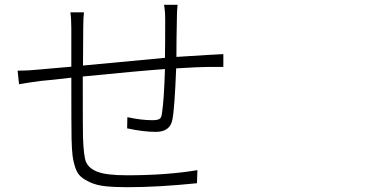

<svg xmlns="http://www.w3.org/2000/svg" viewBox="-20 -780 1540 803"><path d="M717.8 -542Q870.1 -551.8 914.1 -553.7V-500H845.7Q816.4 -500 716.8 -494.1Q710 -323.2 701.2 -281.2Q692.4 -228.5 631.8 -228.5Q579.1 -228.5 511.7 -243.2L512.7 -290Q571.3 -277.3 616.2 -277.3Q637.7 -277.3 646.5 -282.2Q655.3 -287.1 657.2 -304.7Q666 -360.4 669.9 -491.2Q560.5 -483.4 326.2 -460Q326.2 -222.7 327.1 -205.1Q330.1 -125 339.8 -102.5Q358.4 -59.6 435.5 -50.8Q466.8 -46.9 511.7 -46.9Q676.8 -46.9 805.7 -68.4L803.7 -13.7Q642.6 2.9 512.7 2.9Q459 2.9 421.9 -1Q384.8 -4.9 358.9 -16.6Q333 -28.3 317.9 -41.5Q302.7 -54.7 294.4 -80.6Q286.1 -106.4 283.2 -131.8Q280.3 -157.2 279.3 -199.2Q278.3 -242.2 278.3 -455.1Q195.3 -445.3 149.4 -441.4Q132.8 -439.5 101.6 -434.6Q70.3 -429.7 59.6 -427.7L53.7 -484.4Q98.6 -484.4 144.5 -489.3Q157.2 -490.2 177.2 -492.2Q197.3 -494.1 227.1 -496.6Q256.8 -499 278.3 -501V-660.2Q278.3 -700.2 274.4 -728.5H331.1Q328.1 -703.1 328.1 -662.1L327.1 -505.9Q647.5 -536.1 669.9 -538.1Q670.9 -589.8 670.9 -696.3Q670.9 -735.4 666 -759.8H722.7Q719.7 -736.3 719.7 -697.3Q718.8 -673.8 718.3 -619.6Q717.8 -565.4 717.8 -542Z"/></svg>

Font: Bpmf Zihi Sans Light
Style: Light
Weight: 300
Foundry: But Ko
Version: Version 1.320